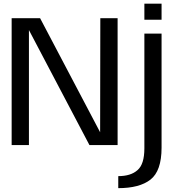

<svg xmlns="http://www.w3.org/2000/svg" viewBox="-20 -772 960 1022"><path d="M42 0H134V-612L456 0H606V-675H514L513 -68L193.5 -675H42ZM609.5 229.5C684.5 229.5 742 214.5 781 184C820 153.5 840 97 840 14V-593H748.5V17.5C748.5 74 736.5 112.5 712 133.5C688 155 654 165.5 609.5 165.5ZM748.5 -752.5V-667H840V-752.5Z"/></svg>

Font: Anybody
Style: Regular
Weight: 400
Designer: Tyler Finck
Foundry: Etcetera Type Company
Version: Version 1.110